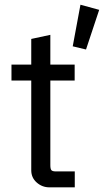

<svg xmlns="http://www.w3.org/2000/svg" viewBox="-20 -805 446 825"><path d="M192.4 0Q161.1 0 137.7 -20.8Q114.3 -41.5 114.3 -73.2V-459H29.3V-527.3H114.3V-637.7L196.3 -655.3V-527.3H300.8V-459H196.3V-95.2Q196.3 -79.1 200.9 -73.7Q205.6 -68.4 220.7 -68.4H301.3V0ZM349.6 -592.3 292.5 -606 325.7 -784.7 406.2 -762.7Z"/></svg>

Font: Schibsted Grotesk
Style: Regular
Weight: 400
Designer: Bakken & Baeck AS, Henrik Kongsvoll
Foundry: Schibsted ASA
Version: Version 1.100; ttfautohint (v1.8.4.7-5d5b);gftools[0.9.25]